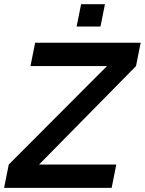

<svg xmlns="http://www.w3.org/2000/svg" viewBox="-28 -904 697 924"><path d="M648.9 -698.2 626.5 -585.9 160.2 -112.3H531.7L509.3 0H-8.3L14.2 -112.3L486.8 -585.9H118.7L141.1 -698.2ZM477.1 -883.8 455.6 -776.4H340.8L362.3 -883.8Z"/></svg>

Font: Sansation
Style: Bold Italic
Weight: 700
Designer: Bernd Montag
Version: Version 1.301